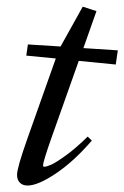

<svg xmlns="http://www.w3.org/2000/svg" viewBox="-20 -557 381 588"><path d="M64.5 11.2Q49.3 11.2 40.8 2.4Q32.2 -6.3 32.2 -21.5Q32.2 -43 64 -132.8L150.9 -377.9L60.5 -386.7L65.4 -420.9L165.5 -414.6L233.4 -536.6L275.4 -522.9L235.4 -409.7L340.8 -402.8L334.5 -359.4L221.2 -370.6L136.7 -132.3Q111.8 -61.5 111.8 -50.3Q111.8 -46.4 115.7 -46.4Q122.6 -46.4 137 -52.7Q151.4 -59.1 182.4 -81.5Q213.4 -104 248.5 -138.7L261.2 -126.5Q206.5 -63 151.4 -25.9Q96.2 11.2 64.5 11.2Z"/></svg>

Font: Elstob
Style: Italic
Weight: 400
Italic angle: -20°
Designer: Peter S. Baker
Version: Version 1.015